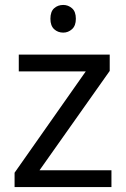

<svg xmlns="http://www.w3.org/2000/svg" viewBox="-20 -757 510 777"><path d="M431 0H39V-58L327 -468H56V-536H424V-470L140 -68H431ZM236 -737Q256 -737 271.5 -723.5Q287 -710 287 -681Q287 -653 271.5 -639Q256 -625 236 -625Q214 -625 199 -639Q184 -653 184 -681Q184 -710 199 -723.5Q214 -737 236 -737Z"/></svg>

Font: Noto Sans Lydian
Style: Regular
Weight: 400
Designer: Monotype Design Team
Foundry: Monotype Imaging Inc.
Version: Version 2.002; ttfautohint (v1.8.4.7-5d5b)